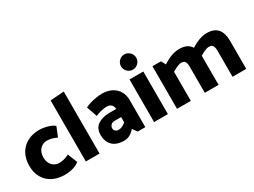

<svg xmlns="http://www.w3.org/2000/svg" viewBox="-51 -1303 2502 1893"><g transform="rotate(-30 1200.5 -356.5)"><path d="M407 -148Q375 -132 348.5 -125Q322 -118 294 -118Q264 -118 238.5 -133.5Q213 -149 198.5 -176.5Q184 -204 184 -242Q184 -281 198.5 -309.5Q213 -338 238.5 -354Q264 -370 294 -370Q324 -370 349.5 -363Q375 -356 407 -341L451 -450Q425 -470 393.5 -480.5Q362 -491 333 -495.5Q304 -500 284 -500Q206 -500 147 -468.5Q88 -437 55.5 -379.5Q23 -322 22 -242Q22 -163 55 -106Q88 -49 147 -19Q206 11 284 11Q305 11 334 7.5Q363 4 394.5 -7Q426 -18 451 -38Z M683 0V-706L527 -695V0Z M915 -152Q915 -173 930 -189Q945 -205 971 -205H1047V-145Q1027 -127 1005 -117.5Q983 -108 962 -108Q949 -108 938.5 -114Q928 -120 921.5 -130Q915 -140 915 -152ZM845 -335Q872 -348 909 -357Q946 -366 976 -366Q1005 -366 1023.5 -349.5Q1042 -333 1045 -302L1046 -299H970Q887 -299 835 -263.5Q783 -228 783 -151Q783 -78 827 -33Q871 12 961 12Q995 12 1025 -5Q1055 -22 1080 -51L1117 0H1204V-309Q1204 -366 1178.5 -409Q1153 -452 1106.5 -476Q1060 -500 998 -500Q968 -500 930.5 -494Q893 -488 859.5 -478Q826 -468 803 -455Z M1461 0V-485H1304V0ZM1382 -552Q1418 -552 1443.5 -577.5Q1469 -603 1469 -638Q1469 -674 1443 -699.5Q1417 -725 1382 -725Q1347 -725 1321.5 -699.5Q1296 -674 1296 -638Q1296 -603 1321.5 -577.5Q1347 -552 1382 -552Z M1722 0V-331Q1738 -340 1756.5 -350Q1775 -360 1793.5 -366.5Q1812 -373 1828 -373Q1850 -373 1861.5 -363.5Q1873 -354 1877 -337Q1881 -320 1881 -297V0H2038V-318Q2038 -373 2022.5 -414Q2007 -455 1971.5 -478Q1936 -501 1875 -501Q1845 -501 1812 -492Q1779 -483 1748 -467.5Q1717 -452 1689 -434L1662 -485H1565V0ZM2037 -331Q2053 -340 2071.5 -350Q2090 -360 2109 -366.5Q2128 -373 2143 -373Q2165 -373 2176.5 -363.5Q2188 -354 2192.5 -337Q2197 -320 2197 -297V0H2353V-318Q2353 -373 2337.5 -414Q2322 -455 2286 -478Q2250 -501 2189 -501Q2160 -501 2127.5 -492Q2095 -483 2063.5 -467.5Q2032 -452 2004 -434Z"/></g></svg>

Font: Catamaran Thin ExtraBold
Style: Regular
Weight: 800
Version: Version 2.000